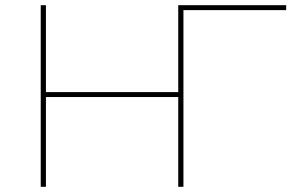

<svg xmlns="http://www.w3.org/2000/svg" viewBox="-20 -720 1131 740"><path d="M1083 -681V-700H667V-365H157V-700H137V0H157V-346H667V0H687V-681Z"/></svg>

Font: Montserrat-Alt1 Thin
Style: Regular
Weight: 100
Designer: Differentunic
Foundry: Differentunic
Version: Version 7.222